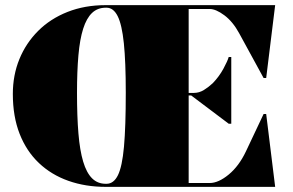

<svg xmlns="http://www.w3.org/2000/svg" viewBox="-20 -728 1142 748"><path d="M392 -12Q393 -12 393.5 -12Q394 -12 395 -12Q423 -12 439.5 -45.5Q456 -79 463 -156.5Q470 -234 470 -367Q470 -487 462.5 -559.5Q455 -632 438.5 -665Q422 -698 395 -698Q394 -698 393.5 -698Q393 -698 392 -698Q360 -698 338.5 -677.5Q317 -657 304 -616Q291 -575 285.5 -512.5Q280 -450 280 -366Q280 -275 285.5 -208.5Q291 -142 304 -98.5Q317 -55 338.5 -33.5Q360 -12 392 -12ZM797 -693H715V-366H735Q756 -366 774.5 -377.5Q793 -389 809 -404Q834 -430 850.5 -460.5Q867 -491 871 -506H881V-246H871L725 -356H715V-15H797Q831 -15 871 -48Q911 -81 938 -138L1007 -284H1017L1052 0H494Q469 0 443.5 0Q418 0 392 0Q313 0 246.5 -23.5Q180 -47 131.5 -93Q83 -139 56.5 -206.5Q30 -274 30 -362Q30 -435 55.5 -497.5Q81 -560 128.5 -607.5Q176 -655 243 -681.5Q310 -708 392 -708Q418 -708 443.5 -708Q469 -708 494 -708H1052L1017 -424H1007L912 -598Q887 -644 854 -668.5Q821 -693 797 -693Z"/></svg>

Font: Kalnia
Style: Bold
Weight: 700
Designer: Frida Medrano
Foundry: Frida Medrano
Version: Version 1.105